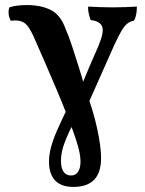

<svg xmlns="http://www.w3.org/2000/svg" viewBox="-20 -487 572 756"><path d="M269 249Q221 249 197 223.5Q173 198 173 149Q173 123 180.5 94Q188 65 204.5 27Q221 -11 248 -66L273 -11Q249 37 234.5 74.5Q220 112 220 146Q220 174 230 189Q240 204 260 204Q277 204 287 190Q297 176 297 148Q297 133 293 113Q289 93 279 62Q269 31 251 -15Q228 -75 204.5 -130.5Q181 -186 158 -239Q135 -292 112 -344Q92 -389 71.5 -399.5Q51 -410 23 -405Q15 -418 14 -432.5Q13 -447 17 -458Q32 -463 49 -465Q66 -467 87 -467Q141 -467 179.5 -448Q218 -429 238 -374Q250 -347 263.5 -306Q277 -265 291 -220.5Q305 -176 316 -135Q347 -53 362.5 19Q378 91 378 135Q378 193 350.5 221Q323 249 269 249ZM318 -58 290 -120Q302 -152 313 -179Q324 -206 337.5 -237Q351 -268 368 -307Q391 -362 382 -383Q373 -404 337 -408Q333 -419 329.5 -433.5Q326 -448 327 -461Q347 -460 372 -459Q397 -458 422 -458Q448 -458 474 -459Q500 -460 519 -461Q519 -446 516.5 -431.5Q514 -417 508 -406Q492 -403 480.5 -393.5Q469 -384 458 -365Q447 -346 431 -312Z"/></svg>

Font: Vollkorn SemiBold
Style: Regular
Weight: 600
Designer: Friedrich Althausen
Foundry: Friedrich Althausen
Version: Version 5.000